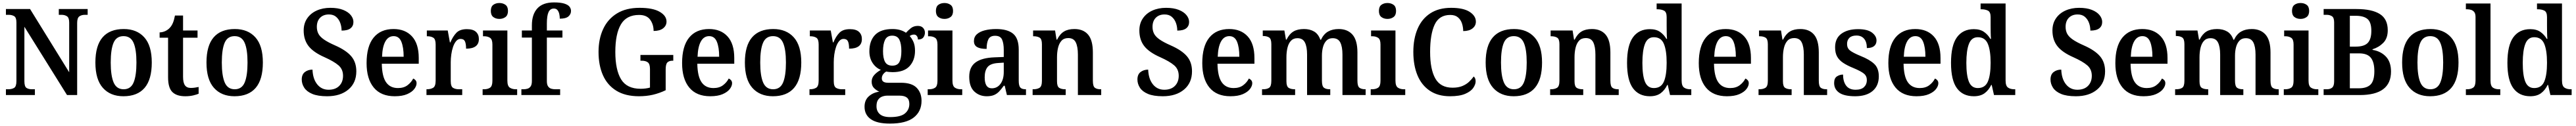

<svg xmlns="http://www.w3.org/2000/svg" viewBox="-20 -789 21334 1046"><path d="M29 0V-48H48Q78 -48 97 -59.5Q116 -71 116 -116V-602Q116 -644 97 -655Q78 -666 52 -666H29V-714H229L553 -189V-602Q553 -642 534.5 -654Q516 -666 490 -666H467V-714H706V-666H683Q655 -666 637 -653Q619 -640 619 -598V0H535L182 -567V-116Q182 -71 199 -59.5Q216 -48 245 -48H269V0Z M1002 10Q894 10 832 -59.5Q770 -129 770 -270Q770 -410 829.5 -479Q889 -548 1005 -548Q1113 -548 1175 -479Q1237 -410 1237 -270Q1237 -129 1177.5 -59.5Q1118 10 1002 10ZM1004 -48Q1063 -48 1086.5 -104.5Q1110 -161 1110 -270Q1110 -379 1086 -434Q1062 -489 1003 -489Q944 -489 920.5 -434Q897 -379 897 -270Q897 -161 921 -104.5Q945 -48 1004 -48Z M1514 10Q1443 10 1407.5 -25Q1372 -60 1372 -147V-476H1302V-520Q1329 -521 1351 -532Q1373 -543 1387 -559Q1402 -575 1412 -599Q1422 -623 1429 -660H1496V-536H1616V-476H1496V-152Q1496 -103 1511.5 -81Q1527 -59 1560 -59Q1578 -59 1594 -61.5Q1610 -64 1625 -67V-11Q1610 -4 1580.5 3Q1551 10 1514 10Z M1922 10Q1814 10 1752 -59.5Q1690 -129 1690 -270Q1690 -410 1749.5 -479Q1809 -548 1925 -548Q2033 -548 2095 -479Q2157 -410 2157 -270Q2157 -129 2097.5 -59.5Q2038 10 1922 10ZM1924 -48Q1983 -48 2006.5 -104.5Q2030 -161 2030 -270Q2030 -379 2006 -434Q1982 -489 1923 -489Q1864 -489 1840.5 -434Q1817 -379 1817 -270Q1817 -161 1841 -104.5Q1865 -48 1924 -48Z M2689 10Q2612 10 2566 -9.5Q2520 -29 2499.5 -61Q2479 -93 2479 -129Q2479 -171 2505 -191Q2531 -211 2568 -211Q2571 -134 2607 -89Q2643 -44 2701 -44Q2758 -44 2789.5 -76Q2821 -108 2821 -160Q2821 -214 2783.5 -246.5Q2746 -279 2668 -314Q2575 -355 2535 -407Q2495 -459 2495 -536Q2495 -594 2524 -636.5Q2553 -679 2603 -701.5Q2653 -724 2716 -724Q2779 -724 2821.5 -707Q2864 -690 2885.5 -663Q2907 -636 2907 -607Q2907 -573 2883 -554Q2859 -535 2809 -535Q2809 -568 2798 -598.5Q2787 -629 2764 -649Q2741 -669 2704 -669Q2658 -669 2631 -641.5Q2604 -614 2604 -566Q2604 -534 2617 -509Q2630 -484 2663 -461Q2696 -438 2755 -412Q2846 -372 2888.5 -322.5Q2931 -273 2931 -197Q2931 -101 2865 -45.5Q2799 10 2689 10Z M3249 10Q3135 10 3075.5 -62Q3016 -134 3016 -265Q3016 -405 3074 -476.5Q3132 -548 3239 -548Q3336 -548 3392 -487Q3448 -426 3448 -307V-260H3142Q3144 -154 3177.5 -106Q3211 -58 3276 -58Q3324 -58 3355 -81.5Q3386 -105 3402 -137Q3413 -133 3421.5 -123Q3430 -113 3430 -98Q3430 -75 3411 -50Q3392 -25 3352 -7.5Q3312 10 3249 10ZM3323 -318Q3323 -396 3304 -442.5Q3285 -489 3240 -489Q3196 -489 3171.5 -445Q3147 -401 3144 -318Z M3512 0V-48H3516Q3547 -48 3567.5 -60.5Q3588 -73 3588 -120V-420Q3588 -464 3568.5 -476Q3549 -488 3519 -488H3515V-536H3688L3706 -437H3710Q3731 -487 3760 -517Q3789 -547 3847 -547Q3898 -547 3922 -524.5Q3946 -502 3946 -465Q3946 -385 3840 -385Q3840 -426 3830.5 -446Q3821 -466 3794 -466Q3773 -466 3757.5 -447.5Q3742 -429 3732 -399.5Q3722 -370 3717.5 -336.5Q3713 -303 3713 -273V-115Q3713 -71 3732.5 -59.5Q3752 -48 3781 -48H3808V0Z M4116 -632Q4086 -632 4065.5 -647.5Q4045 -663 4045 -698Q4045 -734 4065.5 -749Q4086 -764 4116 -764Q4145 -764 4166 -749Q4187 -734 4187 -698Q4187 -663 4166 -647.5Q4145 -632 4116 -632ZM3977 0V-48H3989Q4019 -48 4038.5 -61Q4058 -74 4058 -118V-420Q4058 -462 4038.5 -475Q4019 -488 3990 -488H3980V-536H4182V-120Q4182 -75 4202 -61.5Q4222 -48 4252 -48H4263V0Z M4298 0V-48H4316Q4332 -48 4348 -52.5Q4364 -57 4374.5 -71.5Q4385 -86 4385 -116V-477H4302V-536H4385V-579Q4385 -670 4430.5 -719.5Q4476 -769 4568 -769Q4623 -769 4654 -759Q4685 -749 4697 -733Q4709 -717 4709 -698Q4709 -671 4687.5 -652.5Q4666 -634 4616 -634Q4616 -653 4612 -672Q4608 -691 4597.5 -704.5Q4587 -718 4567 -718Q4536 -718 4522.5 -687.5Q4509 -657 4509 -593V-536H4638V-477H4509V-116Q4509 -86 4519.5 -71.5Q4530 -57 4545.5 -52.5Q4561 -48 4579 -48H4619V0Z M5272 10Q5159 10 5084.5 -36Q5010 -82 4973.5 -164.5Q4937 -247 4937 -358Q4937 -466 4975.5 -548.5Q5014 -631 5089.5 -677.5Q5165 -724 5277 -724Q5387 -724 5443.5 -691Q5500 -658 5500 -610Q5500 -576 5472 -554Q5444 -532 5393 -532Q5393 -586 5364.5 -625.5Q5336 -665 5273 -665Q5168 -665 5122 -586Q5076 -507 5076 -358Q5076 -210 5123.5 -131Q5171 -52 5286 -52Q5306 -52 5326 -54.5Q5346 -57 5363 -62V-216Q5363 -258 5345 -271.5Q5327 -285 5295 -285H5284V-333H5556V-285H5549Q5522 -285 5507.5 -271Q5493 -257 5493 -212V-40Q5441 -15 5387.5 -2.5Q5334 10 5272 10Z M5862 10Q5748 10 5688.5 -62Q5629 -134 5629 -265Q5629 -405 5687 -476.5Q5745 -548 5852 -548Q5949 -548 6005 -487Q6061 -426 6061 -307V-260H5755Q5757 -154 5790.5 -106Q5824 -58 5889 -58Q5937 -58 5968 -81.5Q5999 -105 6015 -137Q6026 -133 6034.5 -123Q6043 -113 6043 -98Q6043 -75 6024 -50Q6005 -25 5965 -7.5Q5925 10 5862 10ZM5936 -318Q5936 -396 5917 -442.5Q5898 -489 5853 -489Q5809 -489 5784.5 -445Q5760 -401 5757 -318Z M6381 10Q6273 10 6211 -59.5Q6149 -129 6149 -270Q6149 -410 6208.5 -479Q6268 -548 6384 -548Q6492 -548 6554 -479Q6616 -410 6616 -270Q6616 -129 6556.5 -59.5Q6497 10 6381 10ZM6383 -48Q6442 -48 6465.5 -104.5Q6489 -161 6489 -270Q6489 -379 6465 -434Q6441 -489 6382 -489Q6323 -489 6299.5 -434Q6276 -379 6276 -270Q6276 -161 6300 -104.5Q6324 -48 6383 -48Z M6684 0V-48H6688Q6719 -48 6739.5 -60.5Q6760 -73 6760 -120V-420Q6760 -464 6740.5 -476Q6721 -488 6691 -488H6687V-536H6860L6878 -437H6882Q6903 -487 6932 -517Q6961 -547 7019 -547Q7070 -547 7094 -524.5Q7118 -502 7118 -465Q7118 -385 7012 -385Q7012 -426 7002.5 -446Q6993 -466 6966 -466Q6945 -466 6929.5 -447.5Q6914 -429 6904 -399.5Q6894 -370 6889.5 -336.5Q6885 -303 6885 -273V-115Q6885 -71 6904.5 -59.5Q6924 -48 6953 -48H6980V0Z M7350 237Q7244 237 7192 200.5Q7140 164 7140 97Q7140 42 7175.5 10.5Q7211 -21 7262 -28Q7239 -38 7219 -57.5Q7199 -77 7199 -111Q7199 -142 7219.5 -165.5Q7240 -189 7275 -209Q7233 -226 7206.5 -266.5Q7180 -307 7180 -363Q7180 -450 7227 -499Q7274 -548 7372 -548Q7407 -548 7435.5 -539.5Q7464 -531 7483 -517Q7500 -536 7523.5 -555Q7547 -574 7581 -574Q7610 -574 7625 -557.5Q7640 -541 7640 -518Q7640 -496 7627 -478.5Q7614 -461 7582 -461Q7582 -479 7573 -490.5Q7564 -502 7550 -502Q7538 -502 7529.5 -498.5Q7521 -495 7514 -490Q7533 -469 7545.5 -440Q7558 -411 7558 -367Q7558 -289 7512.5 -239.5Q7467 -190 7372 -190Q7361 -190 7344.5 -191.5Q7328 -193 7320 -195Q7306 -188 7294.5 -173Q7283 -158 7283 -138Q7283 -102 7335 -102H7441Q7531 -102 7571.5 -60.5Q7612 -19 7612 48Q7612 136 7547.5 186.5Q7483 237 7350 237ZM7370 -244Q7413 -244 7429 -275Q7445 -306 7445 -365Q7445 -426 7428.5 -459.5Q7412 -493 7369 -493Q7327 -493 7310 -458.5Q7293 -424 7293 -364Q7293 -306 7310 -275Q7327 -244 7370 -244ZM7352 183Q7439 183 7475 152.5Q7511 122 7511 74Q7511 37 7490.5 21Q7470 5 7430 5H7328Q7307 5 7286.5 12.5Q7266 20 7252.5 39Q7239 58 7239 93Q7239 134 7266.5 158.5Q7294 183 7352 183Z M7802 -632Q7772 -632 7751.5 -647.5Q7731 -663 7731 -698Q7731 -734 7751.5 -749Q7772 -764 7802 -764Q7831 -764 7852 -749Q7873 -734 7873 -698Q7873 -663 7852 -647.5Q7831 -632 7802 -632ZM7663 0V-48H7675Q7705 -48 7724.5 -61Q7744 -74 7744 -118V-420Q7744 -462 7724.5 -475Q7705 -488 7676 -488H7666V-536H7868V-120Q7868 -75 7888 -61.5Q7908 -48 7938 -48H7949V0Z M8152 10Q8091 10 8049 -29.5Q8007 -69 8007 -152Q8007 -232 8059 -270.5Q8111 -309 8216 -313L8293 -316V-374Q8293 -429 8279 -460.5Q8265 -492 8221 -492Q8180 -492 8165.5 -462.5Q8151 -433 8151 -383Q8098 -383 8072 -398.5Q8046 -414 8046 -448Q8046 -483 8070.5 -505Q8095 -527 8137 -537.5Q8179 -548 8230 -548Q8323 -548 8370 -509.5Q8417 -471 8417 -376V-119Q8417 -78 8429.5 -63Q8442 -48 8474 -48H8477V0H8319L8301 -77H8293Q8273 -49 8254.5 -29.5Q8236 -10 8212 0Q8188 10 8152 10ZM8194 -56Q8239 -56 8266 -93Q8293 -130 8293 -191V-269L8246 -266Q8183 -262 8159 -232.5Q8135 -203 8135 -147Q8135 -56 8194 -56Z M8532 0V-48H8538Q8569 -48 8589 -60Q8609 -72 8609 -118V-422Q8609 -465 8590 -476.5Q8571 -488 8541 -488H8536V-536H8718L8730 -460H8735Q8758 -507 8792 -527.5Q8826 -548 8878 -548Q8952 -548 8991.5 -501.5Q9031 -455 9031 -353V-119Q9031 -73 9047.5 -60.5Q9064 -48 9095 -48H9100V0H8907V-336Q8907 -401 8889.5 -437Q8872 -473 8827 -473Q8791 -473 8771 -450.5Q8751 -428 8742.5 -392Q8734 -356 8734 -314V-114Q8734 -71 8752.5 -59.5Q8771 -48 8801 -48H8806V0Z M9610 10Q9533 10 9487 -9.5Q9441 -29 9420.5 -61Q9400 -93 9400 -129Q9400 -171 9426 -191Q9452 -211 9489 -211Q9492 -134 9528 -89Q9564 -44 9622 -44Q9679 -44 9710.5 -76Q9742 -108 9742 -160Q9742 -214 9704.5 -246.5Q9667 -279 9589 -314Q9496 -355 9456 -407Q9416 -459 9416 -536Q9416 -594 9445 -636.5Q9474 -679 9524 -701.5Q9574 -724 9637 -724Q9700 -724 9742.5 -707Q9785 -690 9806.5 -663Q9828 -636 9828 -607Q9828 -573 9804 -554Q9780 -535 9730 -535Q9730 -568 9719 -598.5Q9708 -629 9685 -649Q9662 -669 9625 -669Q9579 -669 9552 -641.5Q9525 -614 9525 -566Q9525 -534 9538 -509Q9551 -484 9584 -461Q9617 -438 9676 -412Q9767 -372 9809.5 -322.5Q9852 -273 9852 -197Q9852 -101 9786 -45.5Q9720 10 9610 10Z M10170 10Q10056 10 9996.5 -62Q9937 -134 9937 -265Q9937 -405 9995 -476.5Q10053 -548 10160 -548Q10257 -548 10313 -487Q10369 -426 10369 -307V-260H10063Q10065 -154 10098.5 -106Q10132 -58 10197 -58Q10245 -58 10276 -81.5Q10307 -105 10323 -137Q10334 -133 10342.5 -123Q10351 -113 10351 -98Q10351 -75 10332 -50Q10313 -25 10273 -7.5Q10233 10 10170 10ZM10244 -318Q10244 -396 10225 -442.5Q10206 -489 10161 -489Q10117 -489 10092.5 -445Q10068 -401 10065 -318Z M10432 0V-48H10441Q10472 -48 10490.5 -60Q10509 -72 10509 -118V-423Q10509 -466 10490.5 -478Q10472 -490 10441 -490H10438V-536H10617L10630 -460H10635Q10658 -507 10692 -527.5Q10726 -548 10780 -548Q10828 -548 10863 -527.5Q10898 -507 10915 -459H10920Q10943 -507 10979.5 -527.5Q11016 -548 11067 -548Q11140 -548 11181 -501.5Q11222 -455 11222 -353V-119Q11222 -73 11239 -60.5Q11256 -48 11287 -48H11290V0H11098V-336Q11098 -401 11080 -436.5Q11062 -472 11017 -472Q10985 -472 10965.5 -452Q10946 -432 10937 -399Q10928 -366 10928 -327V-119Q10928 -73 10945 -60.5Q10962 -48 10993 -48H10997V0H10805V-336Q10805 -401 10787 -436.5Q10769 -472 10725 -472Q10691 -472 10671 -450Q10651 -428 10642.5 -392Q10634 -356 10634 -314V-114Q10634 -71 10653 -59.5Q10672 -48 10703 -48H10706V0Z M11471 -632Q11441 -632 11420.5 -647.5Q11400 -663 11400 -698Q11400 -734 11420.5 -749Q11441 -764 11471 -764Q11500 -764 11521 -749Q11542 -734 11542 -698Q11542 -663 11521 -647.5Q11500 -632 11471 -632ZM11332 0V-48H11344Q11374 -48 11393.5 -61Q11413 -74 11413 -118V-420Q11413 -462 11393.5 -475Q11374 -488 11345 -488H11335V-536H11537V-120Q11537 -75 11557 -61.5Q11577 -48 11607 -48H11618V0Z M11989 10Q11889 10 11821 -36Q11753 -82 11719 -164.5Q11685 -247 11685 -358Q11685 -467 11720 -549.5Q11755 -632 11825 -678Q11895 -724 11998 -724Q12100 -724 12151.5 -690.5Q12203 -657 12203 -609Q12203 -575 12175 -553Q12147 -531 12098 -531Q12098 -563 12088 -594Q12078 -625 12054.5 -645Q12031 -665 11991 -665Q11899 -665 11861.5 -584.5Q11824 -504 11824 -358Q11824 -214 11867 -137.5Q11910 -61 12010 -61Q12057 -61 12090 -74.5Q12123 -88 12146 -109.5Q12169 -131 12185 -154Q12201 -141 12201 -114Q12201 -88 12181 -59Q12161 -30 12114.5 -10Q12068 10 11989 10Z M12516 10Q12408 10 12346 -59.5Q12284 -129 12284 -270Q12284 -410 12343.5 -479Q12403 -548 12519 -548Q12627 -548 12689 -479Q12751 -410 12751 -270Q12751 -129 12691.5 -59.5Q12632 10 12516 10ZM12518 -48Q12577 -48 12600.5 -104.5Q12624 -161 12624 -270Q12624 -379 12600 -434Q12576 -489 12517 -489Q12458 -489 12434.5 -434Q12411 -379 12411 -270Q12411 -161 12435 -104.5Q12459 -48 12518 -48Z M12818 0V-48H12824Q12855 -48 12875 -60Q12895 -72 12895 -118V-422Q12895 -465 12876 -476.5Q12857 -488 12827 -488H12822V-536H13004L13016 -460H13021Q13044 -507 13078 -527.5Q13112 -548 13164 -548Q13238 -548 13277.5 -501.5Q13317 -455 13317 -353V-119Q13317 -73 13333.5 -60.5Q13350 -48 13381 -48H13386V0H13193V-336Q13193 -401 13175.5 -437Q13158 -473 13113 -473Q13077 -473 13057 -450.5Q13037 -428 13028.5 -392Q13020 -356 13020 -314V-114Q13020 -71 13038.5 -59.5Q13057 -48 13087 -48H13092V0Z M13644 10Q13553 10 13504 -56.5Q13455 -123 13455 -267Q13455 -412 13504 -479.5Q13553 -547 13644 -547Q13696 -547 13728.5 -524Q13761 -501 13781 -466H13786Q13784 -489 13783.5 -519Q13783 -549 13783 -576V-647Q13783 -690 13760.5 -701Q13738 -712 13707 -712H13700V-760H13907V-121Q13907 -76 13927 -62Q13947 -48 13979 -48H13987V0H13811L13792 -84H13788Q13767 -40 13733 -15Q13699 10 13644 10ZM13677 -58Q13737 -58 13760 -111.5Q13783 -165 13783 -268Q13783 -370 13760 -425Q13737 -480 13677 -480Q13625 -480 13603.5 -425Q13582 -370 13582 -267Q13582 -162 13603.5 -110Q13625 -58 13677 -58Z M14282 10Q14168 10 14108.5 -62Q14049 -134 14049 -265Q14049 -405 14107 -476.5Q14165 -548 14272 -548Q14369 -548 14425 -487Q14481 -426 14481 -307V-260H14175Q14177 -154 14210.5 -106Q14244 -58 14309 -58Q14357 -58 14388 -81.5Q14419 -105 14435 -137Q14446 -133 14454.5 -123Q14463 -113 14463 -98Q14463 -75 14444 -50Q14425 -25 14385 -7.5Q14345 10 14282 10ZM14356 -318Q14356 -396 14337 -442.5Q14318 -489 14273 -489Q14229 -489 14204.5 -445Q14180 -401 14177 -318Z M14544 0V-48H14550Q14581 -48 14601 -60Q14621 -72 14621 -118V-422Q14621 -465 14602 -476.5Q14583 -488 14553 -488H14548V-536H14730L14742 -460H14747Q14770 -507 14804 -527.5Q14838 -548 14890 -548Q14964 -548 15003.5 -501.5Q15043 -455 15043 -353V-119Q15043 -73 15059.5 -60.5Q15076 -48 15107 -48H15112V0H14919V-336Q14919 -401 14901.5 -437Q14884 -473 14839 -473Q14803 -473 14783 -450.5Q14763 -428 14754.5 -392Q14746 -356 14746 -314V-114Q14746 -71 14764.5 -59.5Q14783 -48 14813 -48H14818V0Z M15344 10Q15255 10 15212.5 -19Q15170 -48 15170 -100Q15170 -140 15193.5 -155Q15217 -170 15244 -170Q15244 -112 15269.5 -78Q15295 -44 15348 -44Q15395 -44 15418 -66.5Q15441 -89 15441 -124Q15441 -158 15416.5 -178Q15392 -198 15330 -224Q15278 -245 15244.5 -267.5Q15211 -290 15194.5 -320Q15178 -350 15178 -396Q15178 -471 15230 -509Q15282 -547 15368 -547Q15446 -547 15483.5 -518.5Q15521 -490 15521 -453Q15521 -423 15501 -406.5Q15481 -390 15441 -390Q15441 -440 15418.5 -467Q15396 -494 15355 -494Q15316 -494 15296.5 -475Q15277 -456 15277 -424Q15277 -389 15302 -369.5Q15327 -350 15390 -324Q15463 -295 15501.5 -259Q15540 -223 15540 -155Q15540 -77 15488.5 -33.5Q15437 10 15344 10Z M15852 10Q15738 10 15678.5 -62Q15619 -134 15619 -265Q15619 -405 15677 -476.5Q15735 -548 15842 -548Q15939 -548 15995 -487Q16051 -426 16051 -307V-260H15745Q15747 -154 15780.5 -106Q15814 -58 15879 -58Q15927 -58 15958 -81.5Q15989 -105 16005 -137Q16016 -133 16024.5 -123Q16033 -113 16033 -98Q16033 -75 16014 -50Q15995 -25 15955 -7.5Q15915 10 15852 10ZM15926 -318Q15926 -396 15907 -442.5Q15888 -489 15843 -489Q15799 -489 15774.5 -445Q15750 -401 15747 -318Z M16327 10Q16236 10 16187 -56.5Q16138 -123 16138 -267Q16138 -412 16187 -479.5Q16236 -547 16327 -547Q16379 -547 16411.5 -524Q16444 -501 16464 -466H16469Q16467 -489 16466.5 -519Q16466 -549 16466 -576V-647Q16466 -690 16443.5 -701Q16421 -712 16390 -712H16383V-760H16590V-121Q16590 -76 16610 -62Q16630 -48 16662 -48H16670V0H16494L16475 -84H16471Q16450 -40 16416 -15Q16382 10 16327 10ZM16360 -58Q16420 -58 16443 -111.5Q16466 -165 16466 -268Q16466 -370 16443 -425Q16420 -480 16360 -480Q16308 -480 16286.5 -425Q16265 -370 16265 -267Q16265 -162 16286.5 -110Q16308 -58 16360 -58Z M17172 10Q17095 10 17049 -9.5Q17003 -29 16982.5 -61Q16962 -93 16962 -129Q16962 -171 16988 -191Q17014 -211 17051 -211Q17054 -134 17090 -89Q17126 -44 17184 -44Q17241 -44 17272.5 -76Q17304 -108 17304 -160Q17304 -214 17266.5 -246.5Q17229 -279 17151 -314Q17058 -355 17018 -407Q16978 -459 16978 -536Q16978 -594 17007 -636.5Q17036 -679 17086 -701.5Q17136 -724 17199 -724Q17262 -724 17304.5 -707Q17347 -690 17368.5 -663Q17390 -636 17390 -607Q17390 -573 17366 -554Q17342 -535 17292 -535Q17292 -568 17281 -598.5Q17270 -629 17247 -649Q17224 -669 17187 -669Q17141 -669 17114 -641.5Q17087 -614 17087 -566Q17087 -534 17100 -509Q17113 -484 17146 -461Q17179 -438 17238 -412Q17329 -372 17371.5 -322.5Q17414 -273 17414 -197Q17414 -101 17348 -45.5Q17282 10 17172 10Z M17732 10Q17618 10 17558.5 -62Q17499 -134 17499 -265Q17499 -405 17557 -476.5Q17615 -548 17722 -548Q17819 -548 17875 -487Q17931 -426 17931 -307V-260H17625Q17627 -154 17660.5 -106Q17694 -58 17759 -58Q17807 -58 17838 -81.5Q17869 -105 17885 -137Q17896 -133 17904.5 -123Q17913 -113 17913 -98Q17913 -75 17894 -50Q17875 -25 17835 -7.5Q17795 10 17732 10ZM17806 -318Q17806 -396 17787 -442.5Q17768 -489 17723 -489Q17679 -489 17654.5 -445Q17630 -401 17627 -318Z M17994 0V-48H18003Q18034 -48 18052.5 -60Q18071 -72 18071 -118V-423Q18071 -466 18052.5 -478Q18034 -490 18003 -490H18000V-536H18179L18192 -460H18197Q18220 -507 18254 -527.5Q18288 -548 18342 -548Q18390 -548 18425 -527.5Q18460 -507 18477 -459H18482Q18505 -507 18541.5 -527.5Q18578 -548 18629 -548Q18702 -548 18743 -501.5Q18784 -455 18784 -353V-119Q18784 -73 18801 -60.5Q18818 -48 18849 -48H18852V0H18660V-336Q18660 -401 18642 -436.5Q18624 -472 18579 -472Q18547 -472 18527.5 -452Q18508 -432 18499 -399Q18490 -366 18490 -327V-119Q18490 -73 18507 -60.5Q18524 -48 18555 -48H18559V0H18367V-336Q18367 -401 18349 -436.5Q18331 -472 18287 -472Q18253 -472 18233 -450Q18213 -428 18204.5 -392Q18196 -356 18196 -314V-114Q18196 -71 18215 -59.5Q18234 -48 18265 -48H18268V0Z M19033 -632Q19003 -632 18982.5 -647.5Q18962 -663 18962 -698Q18962 -734 18982.5 -749Q19003 -764 19033 -764Q19062 -764 19083 -749Q19104 -734 19104 -698Q19104 -663 19083 -647.5Q19062 -632 19033 -632ZM18894 0V-48H18906Q18936 -48 18955.5 -61Q18975 -74 18975 -118V-420Q18975 -462 18955.5 -475Q18936 -488 18907 -488H18897V-536H19099V-120Q19099 -75 19119 -61.5Q19139 -48 19169 -48H19180V0Z M19224 0V-48H19251Q19278 -48 19294.5 -61.5Q19311 -75 19311 -114V-603Q19311 -643 19292.5 -654.5Q19274 -666 19250 -666H19224V-714H19496Q19624 -714 19689.5 -672.5Q19755 -631 19755 -538Q19755 -471 19718 -433.5Q19681 -396 19629 -380V-375Q19697 -364 19739.5 -319.5Q19782 -275 19782 -195Q19782 0 19524 0ZM19490 -402Q19560 -402 19589.5 -433Q19619 -464 19619 -533Q19619 -604 19587.5 -631Q19556 -658 19489 -658H19441V-402ZM19515 -56Q19582 -56 19613 -87.5Q19644 -119 19644 -198Q19644 -273 19615 -309.5Q19586 -346 19517 -346H19441V-56Z M20106 10Q19998 10 19936 -59.5Q19874 -129 19874 -270Q19874 -410 19933.5 -479Q19993 -548 20109 -548Q20217 -548 20279 -479Q20341 -410 20341 -270Q20341 -129 20281.5 -59.5Q20222 10 20106 10ZM20108 -48Q20167 -48 20190.5 -104.5Q20214 -161 20214 -270Q20214 -379 20190 -434Q20166 -489 20107 -489Q20048 -489 20024.5 -434Q20001 -379 20001 -270Q20001 -161 20025 -104.5Q20049 -48 20108 -48Z M20402 0V-48H20413Q20443 -48 20462.5 -61.5Q20482 -75 20482 -120V-648Q20482 -676 20471 -689.5Q20460 -703 20444 -707.5Q20428 -712 20413 -712H20402V-760H20606V-120Q20606 -75 20626 -61.5Q20646 -48 20676 -48H20687V0Z M20935 10Q20844 10 20795 -56.5Q20746 -123 20746 -267Q20746 -412 20795 -479.5Q20844 -547 20935 -547Q20987 -547 21019.5 -524Q21052 -501 21072 -466H21077Q21075 -489 21074.5 -519Q21074 -549 21074 -576V-647Q21074 -690 21051.5 -701Q21029 -712 20998 -712H20991V-760H21198V-121Q21198 -76 21218 -62Q21238 -48 21270 -48H21278V0H21102L21083 -84H21079Q21058 -40 21024 -15Q20990 10 20935 10ZM20968 -58Q21028 -58 21051 -111.5Q21074 -165 21074 -268Q21074 -370 21051 -425Q21028 -480 20968 -480Q20916 -480 20894.5 -425Q20873 -370 20873 -267Q20873 -162 20894.5 -110Q20916 -58 20968 -58Z"/></svg>

Font: Noto Serif Georgian SemiCondensed SemiBold
Style: Regular
Weight: 600
Width: 4
Designer: Monotype Design Team, Akaki Razmadze
Foundry: Google LLC
Version: Version 2.003; ttfautohint (v1.8.4.7-5d5b)